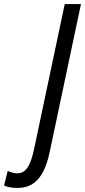

<svg xmlns="http://www.w3.org/2000/svg" viewBox="-58 -734 419 946"><path d="M29 192C110 192 161 139 187 14L341 -714H261L110 0C94 74 74 120 27 120C11 120 -5 115 -20 108L-38 180C-21 188 0 192 29 192Z"/></svg>

Font: Noto Sans ExtraCondensed
Style: Italic
Weight: 400
Width: 2
Italic angle: -12°
Designer: Monotype Design Team
Foundry: Monotype Imaging Inc.
Version: Version 2.013